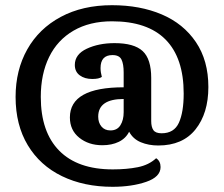

<svg xmlns="http://www.w3.org/2000/svg" viewBox="-20 -621 862 739"><path d="M782 -286Q782 -185 732.5 -123Q683 -61 589 -61Q552 -61 522 -73.5Q492 -86 477 -114Q464 -88 437 -75Q410 -62 374 -62Q321 -62 285 -91Q249 -120 249 -169Q249 -285 456 -285V-342Q456 -375 447.5 -392Q439 -409 413 -409Q367 -409 367 -359Q367 -343 372 -325Q361 -317 335 -317Q306 -317 287 -331Q268 -345 268 -371Q268 -412 314 -433.5Q360 -455 421 -455Q496 -455 529 -424.5Q562 -394 562 -321V-155Q562 -132 570.5 -120Q579 -108 602 -108Q650 -108 668.5 -148.5Q687 -189 687 -261Q687 -398 617.5 -468.5Q548 -539 411 -539Q325 -539 263 -503Q201 -467 169 -401.5Q137 -336 137 -248Q137 -113 208 -41Q279 31 414 31Q468 31 510.5 22.5Q553 14 581 -12Q598 -1 598 22Q598 60 542.5 79Q487 98 413 98Q303 98 218.5 57Q134 16 87 -62Q40 -140 40 -248Q40 -351 85 -431Q130 -511 214 -556Q298 -601 411 -601Q519 -601 602.5 -565.5Q686 -530 734 -459Q782 -388 782 -286ZM358 -172Q358 -149 370.5 -134Q383 -119 405 -119Q431 -119 443.5 -139Q456 -159 456 -189V-240Q358 -240 358 -172Z"/></svg>

Font: Sansita Medium
Style: Regular
Weight: 500
Designer: Pablo Cosgaya
Foundry: Omnibus-Type
Version: Version 1.006